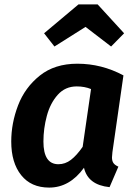

<svg xmlns="http://www.w3.org/2000/svg" viewBox="-20 -835 611 871"><path d="M540 -493 490 -145Q488 -127 488 -121Q488 -105 494.5 -95.5Q501 -86 517 -79L477 14Q379 4 361 -74Q296 16 203 16Q121 16 76 -40.5Q31 -97 31 -193Q31 -276 62 -357Q93 -438 160.5 -492Q228 -546 331 -546Q441 -546 540 -493ZM177 -193Q177 -90 245 -90Q276 -90 302 -110Q328 -130 355 -169L393 -431Q364 -443 328 -443Q276 -443 242 -405Q208 -367 192.5 -309.5Q177 -252 177 -193ZM180 -684 336 -815H423L543 -684L484 -624L368 -713L227 -624Z"/></svg>

Font: Fira Sans SemiBold
Style: Italic
Weight: 600
Italic angle: -8°
Designer: bBox Type GmbH & Carrois Corporate GbR & Edenspiekermann AG
Foundry: bBox Type GmbH & Carrois Corporate GbR & Edenspiekermann AG
Version: Version 4.301